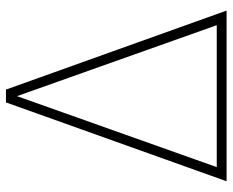

<svg xmlns="http://www.w3.org/2000/svg" viewBox="-88 -692 780 644"><g transform="rotate(-90 302.0 -370.0)"><path d="M323.5 -740 588.5 0H16L280.5 -740ZM301.5 -703 63.5 -33H539.5Z"/></g></svg>

Font: Encode Sans Semi Condensed Thin
Style: Regular
Weight: 250
Width: 4
Designer: Multiple Designers
Foundry: Impallari Type
Version: Version 2.000